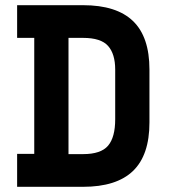

<svg xmlns="http://www.w3.org/2000/svg" viewBox="-20 -720 652 740"><path d="M46 0V-127H112V-574H46V-700H300Q429 -700 492.5 -639Q556 -578 556 -452V-248Q556 -122 492.5 -61Q429 0 300 0ZM244 -126H300Q369 -126 396.5 -158.5Q424 -191 424 -260V-452Q424 -512 396.5 -543Q369 -574 300 -574H244Z"/></svg>

Font: Space Mono
Style: Bold
Weight: 700
Monospace: yes
Designer: Colophon Foundry + Benjamin Critton
Foundry: Colophon Foundry & Benjamin Critton
Version: Version 1.003; ttfautohint (v1.8.4.7-5d5b)